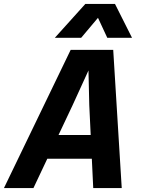

<svg xmlns="http://www.w3.org/2000/svg" viewBox="-51 -950 721 970"><path d="M103 -148 129 -268H533L508 -148ZM306 -698H521L564 0H420L400 -419L396 -594L316 -419L118 0H-31ZM226 -759 380 -930H530L616 -759H491L444 -860L359 -759Z"/></svg>

Font: Azeret Mono Thin SemiBold
Style: Italic
Weight: 600
Italic angle: -12°
Version: Version 1.002